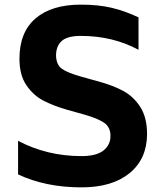

<svg xmlns="http://www.w3.org/2000/svg" viewBox="-20 -792 704 829"><path d="M58 -39V-184Q183 -118 332 -118Q396 -118 426.5 -142Q457 -166 457 -205Q457 -243 429.5 -262Q402 -281 338 -299L270 -318Q211 -335 167.5 -357.5Q124 -380 94 -424Q64 -468 64 -538Q64 -653 133.5 -712.5Q203 -772 329 -772Q404 -772 461.5 -758.5Q519 -745 578 -717V-577Q467 -637 329 -637Q271 -637 246.5 -615Q222 -593 222 -552Q223 -513 246.5 -495.5Q270 -478 334 -460L403 -441Q466 -424 511 -400Q556 -376 585.5 -330.5Q615 -285 615 -212Q614 -105 539 -44Q464 17 332 17Q177 17 58 -39Z"/></svg>

Font: Biryani ExtraBold
Style: Regular
Weight: 800
Designer: Dan Reynolds and Mathieu Reguer
Foundry: Dan Reynolds and Mathieu Reguer
Version: Version 1.004; ttfautohint (v1.1) -l 5 -r 5 -G 72 -x 0 -D la